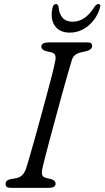

<svg xmlns="http://www.w3.org/2000/svg" viewBox="-20 -904 503 924"><path d="M184 -93.5Q179.5 -71.5 183.8 -60.8Q188 -50 204.5 -47L226 -42Q247.5 -35.5 247.5 -19.5Q247.5 -10 238.8 -5Q230 0 217.5 0H32Q17.5 0 12.2 -4.8Q7 -9.5 7 -18.5Q6 -36.5 31.5 -42L57.5 -46.5Q76.5 -50 88 -62.2Q99.5 -74.5 106 -94.5Q110.5 -108.5 121.5 -146Q132.5 -183.5 146.8 -234.8Q161 -286 176.5 -342.5Q192 -399 206.2 -452Q220.5 -505 231 -546Q241.5 -587 245 -606.5Q249.5 -626.5 246 -637.2Q242.5 -648 225.5 -652.5L201.5 -658Q179 -664 179 -680.5Q179 -700 217 -700H399.5Q413.5 -700 418.5 -695.8Q423.5 -691.5 423.5 -683Q423.5 -665.5 396 -658L368 -651.5Q334 -644 325.5 -614Q318.5 -592 306 -548Q293.5 -504 278 -448.2Q262.5 -392.5 246.8 -334Q231 -275.5 217.2 -224Q203.5 -172.5 194.5 -137.2Q185.5 -102 184 -93.5ZM329.5 -799.5Q391 -799.5 435.5 -872.5Q445 -884.5 453 -884.5Q467 -884.5 461 -866Q445 -813 405 -780Q365 -747 316 -747Q266.5 -747 243.8 -780Q221 -813 232.5 -866Q236.5 -884.5 250 -884.5Q258.5 -884.5 261.5 -872.5Q268 -799.5 329.5 -799.5Z"/></svg>

Font: Fraunces 9pt S100 Light
Style: Italic
Weight: 300
Italic angle: -16°
Version: Version 1.000; ttfautohint (v1.8.3)